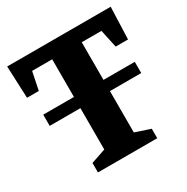

<svg xmlns="http://www.w3.org/2000/svg" viewBox="-144 -738 837 861"><g transform="rotate(-30 274.0 -307.5)"><path d="M38 -289V-347H512V-289ZM121 0V-49L197 -75V-542H93L74 -449H13L6 -615H542L536 -449H472L452 -542H350V-75L428 -49V0Z"/></g></svg>

Font: Manuale ExtraBold
Style: Regular
Weight: 800
Version: Version 1.002